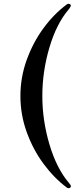

<svg xmlns="http://www.w3.org/2000/svg" viewBox="-20 -888 432 1016"><path d="M334 105Q266 54 210.5 -21Q155 -96 121.5 -188.5Q88 -281 88 -380Q88 -479 121.5 -571.5Q155 -664 210.5 -739.5Q266 -815 334 -865Q338 -868 343 -868Q348 -868 351.5 -865Q355 -862 355 -857Q350 -846 344 -839Q279 -763 241.5 -636.5Q204 -510 204 -380Q204 -251 241.5 -124.5Q279 2 344 79Q353 90 354 92Q355 94 355 97Q355 102 351.5 105Q348 108 343 108Q339 108 334 105Z"/></svg>

Font: Shippori Mincho B1
Style: Bold
Weight: 700
Designer: FONTDASU
Foundry: FONTDASU / Google Inc. / but / Adobe
Version: Version 3.110; ttfautohint (v1.8.3)